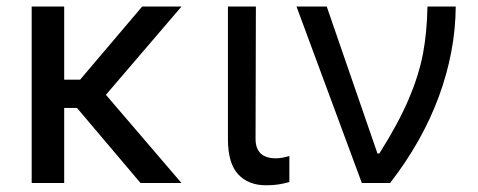

<svg xmlns="http://www.w3.org/2000/svg" viewBox="-20 -550 1436 577"><path d="M172.9 -310.5H220.7L407.2 -530.3H525.4L298.3 -265.1L525.4 0H402.3L211.4 -225.6H172.9V0H75.2V-530.3H172.9Z M749 -530.3 748 -132.8Q748 -74.2 809.6 -74.2Q825.7 -74.2 849.6 -81.1V-2.9Q833.5 1.5 817.4 4.2Q801.3 6.8 779.3 6.8Q726.6 6.8 695.8 -26.1Q665 -59.1 665 -131.8V-530.3Z M871.1 -530.3H961.9L1114.3 -88.9H1120.1Q1177.2 -179.2 1208 -251.5Q1238.8 -323.7 1251 -387.9Q1263.2 -452.1 1264.6 -530.3H1349.6Q1348.6 -395.5 1299.1 -260.5Q1249.5 -125.5 1152.3 0H1067.4Z"/></svg>

Font: WEMIX Pretendard
Style: Regular
Weight: 400
Designer: Base glyphs from Inter by Rasmus Andersson; Hangeul glyphs from Noto Sans CJK(Source Han Sans) by Jang Soo-young and Kan
Foundry: Kil Hyung-jin
Version: Version 1.000